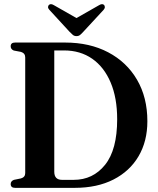

<svg xmlns="http://www.w3.org/2000/svg" viewBox="-20 -905 760 925"><path d="M31.5 -18.5Q31.5 -32.5 47 -38.5L81 -45.5Q101.5 -51.5 101.5 -71V-628.5Q101.5 -648.5 81 -655L46.5 -661.5Q31.5 -667.5 31.5 -682Q31.5 -700 52.5 -700H294Q412 -700 501.2 -653Q590.5 -606 640.2 -520.8Q690 -435.5 690 -321Q690 -224.5 647.5 -152.2Q605 -80 526.5 -40Q448 0 340.5 0H52.5Q31.5 0 31.5 -18.5ZM335 -38.5Q428 -38.5 486.2 -111Q544.5 -183.5 544.5 -330.5Q544.5 -433 513.2 -507.2Q482 -581.5 424.5 -621.8Q367 -662 288.5 -662H241.5V-77.5Q241.5 -38.5 279 -38.5ZM381.5 -752Q373 -742.5 366 -736.8Q359 -731 348.5 -731Q338 -731 331 -736.8Q324 -742.5 315 -752L217.5 -858Q211 -865 211.5 -871.5Q212 -878 216 -881.5Q225 -889.5 241.5 -879L348.5 -818L455.5 -879Q472 -889.5 481 -881.5Q484.5 -878 485 -871.5Q485.5 -865 479.5 -858Z"/></svg>

Font: Fraunces 144pt Soft SemiBold
Style: Regular
Weight: 600
Version: Version 1.000;[b76b70a41]